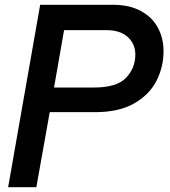

<svg xmlns="http://www.w3.org/2000/svg" viewBox="-20 -783 709 803"><path d="M14 0 148 -763H452Q522 -763 570 -736.5Q618 -710 641 -666Q664 -622 664 -569Q664 -504 635 -446Q606 -388 542 -351Q478 -314 379 -314H188L132 0ZM374 -417Q468 -417 507 -457.5Q546 -498 546 -555Q546 -599 514.5 -628Q483 -657 424 -657H248L206 -417Z"/></svg>

Font: Open Sauce Sans Medium Italic
Style: Regular
Weight: 500
Italic angle: -10°
Designer: Alfredo Marco Pradil
Foundry: Creative Sauce Fz LLC
Version: Version 1.477